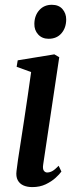

<svg xmlns="http://www.w3.org/2000/svg" viewBox="-20 -771 316 802"><path d="M115 10.5Q93.5 10.5 77.8 3.5Q62 -3.5 54 -18.5Q46 -33.5 49 -57Q50.5 -72.5 55.2 -104Q60 -135.5 66.8 -178.8Q73.5 -222 81 -271.2Q88.5 -320.5 96 -371.8Q103.5 -423 110 -470L49.5 -492L54 -519L207 -544L227.5 -532L160.5 -84.5Q157.5 -66 163 -58.2Q168.5 -50.5 177 -50.5Q187.5 -50.5 198.2 -56.2Q209 -62 225 -78.5L236.5 -54.5Q229 -43.5 212.2 -28.2Q195.5 -13 171 -1.2Q146.5 10.5 115 10.5ZM183 -609Q156 -609 139.5 -627Q123 -645 123.5 -671.5Q124 -706 144 -728.5Q164 -751 196.5 -751Q225.5 -751 241 -733Q256.5 -715 256.5 -690Q256.5 -655 236.8 -632Q217 -609 183 -609Z"/></svg>

Font: Merriweather 72pt Medium
Style: Italic
Weight: 500
Italic angle: -7.8°
Version: Version 2.101